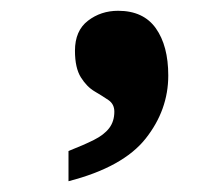

<svg xmlns="http://www.w3.org/2000/svg" viewBox="-20 -182 401 356"><path d="M107 154V98Q135 87 154 77.5Q173 68 182.5 55.5Q192 43 192 25Q192 11 181 3.5Q170 -4 155.5 -12.5Q141 -21 130 -38.5Q119 -56 119 -88Q119 -125 143 -143.5Q167 -162 199 -162Q246 -162 269 -129.5Q292 -97 292 -42Q292 22 250 75Q208 128 107 154Z"/></svg>

Font: Noto Serif Gujarati ExtraBold
Style: Regular
Weight: 800
Version: Version 2.102